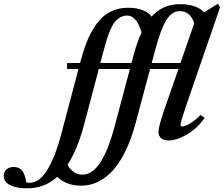

<svg xmlns="http://www.w3.org/2000/svg" viewBox="-294 -748 1208 1037"><path d="M144 254.9Q101.1 254.9 67.6 241.2Q34.2 227.5 15.6 207Q-52.7 269 -146.5 269Q-206.1 269 -240 251.7Q-273.9 234.4 -273.9 202.6Q-273.9 180.7 -259 167.2Q-244.1 153.8 -219.7 153.8Q-190.9 153.8 -174.8 173.1Q-158.7 192.4 -152.3 236.3Q-143.6 239.3 -133.3 239.3Q-106.4 239.3 -81.5 220Q-56.6 200.7 -35.6 164.8Q-14.6 128.9 3.2 83Q21 37.1 36.1 -20.5L129.9 -375.5H68.4V-407.7H138.7L142.1 -420.9Q160.2 -489.3 182.4 -539.6Q204.6 -589.8 234.9 -628.4Q265.1 -667 305.9 -686.5Q346.7 -706.1 397.5 -706.1Q444.3 -706.1 477.5 -692.9Q510.7 -679.7 524.4 -658.2Q584.5 -725.6 679.2 -725.6Q722.7 -725.6 757.3 -713.6Q792 -701.7 807.1 -680.7L883.3 -728L894.5 -708.5L708.5 -168.9Q681.2 -88.4 681.2 -75.7Q681.2 -64.9 689.9 -64.9Q705.1 -64.9 733.2 -81.8Q761.2 -98.6 789.1 -127.4L811 -111.3Q773.4 -56.2 717.5 -22.7Q661.6 10.7 616.2 10.7Q591.8 10.7 576.9 -1Q562 -12.7 562 -35.2Q562 -64 593.3 -155.3L669.9 -375.5H516.6L439.5 -86.9Q393.6 84.5 317.9 169.7Q242.2 254.9 144 254.9ZM545.9 -484.4 525.4 -407.7H680.7L755.4 -622.6Q743.7 -656.2 724.6 -672.1Q705.6 -688 675.3 -688Q635.3 -688 605.2 -640.9Q575.2 -593.8 545.9 -484.4ZM263.2 -465.3 248 -407.7H416L424.8 -440.4Q444.8 -517.1 470.7 -572.8Q442.9 -664.1 393.6 -664.1Q372.6 -664.1 355.5 -654.3Q338.4 -644.5 325.9 -628.9Q313.5 -613.3 301.8 -585.9Q290 -558.6 282 -532.2Q273.9 -505.9 263.2 -465.3ZM159.7 -73.2Q123.5 61.5 70.8 142.1Q100.1 195.3 152.3 195.3Q180.2 195.3 205.6 176.3Q231 157.2 252.2 122.3Q273.4 87.4 290.8 42.5Q308.1 -2.4 323.2 -58.6L407.7 -375.5H239.7Z"/></svg>

Font: Elstob 18pt
Style: Bold Italic
Weight: 700
Italic angle: -20°
Designer: Peter S. Baker
Version: Version 1.015